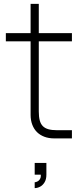

<svg xmlns="http://www.w3.org/2000/svg" viewBox="-20 -710 419 985"><path d="M10 -498V-540H137V-690H179V-540H349V-498H179V-138Q179 -111 183.8 -92.8Q188.5 -74.5 199.5 -63.2Q210.5 -52 228.5 -47Q246.5 -42 273 -42H349V0H257.5Q230 0 207.5 -8.5Q185 -17 169.5 -32.5Q154 -48 145.5 -70.5Q137 -93 137 -120.5V-498ZM158 225Q164 225 172 221Q180 217 184.8 209.2Q189.5 201.5 189.5 192Q189.5 189 189 186H158V126H218V186Q218 210 208.5 225.5Q199 241 185.2 248Q171.5 255 158 255Z"/></svg>

Font: Vela Sans ExtLt
Style: Regular
Weight: 200
Designer: Principal design: Mikhail Sharanda - project Manrope.
Design modification: Ravid Balaliev
Foundry: Mikhail Sharanda
Version: Version 1.001